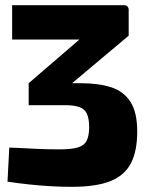

<svg xmlns="http://www.w3.org/2000/svg" viewBox="-20 -710 567 743"><path d="M257 13Q216 13 174 10.5Q132 8 90.5 3.5Q49 -1 9 -7L16 -139Q47 -138 72.5 -136.5Q98 -135 120.5 -134Q143 -133 165 -132.5Q187 -132 210 -132Q255 -132 280 -139Q305 -146 315 -165Q325 -184 325 -218Q325 -266 306 -284.5Q287 -303 231 -303H91V-388L336 -599L406 -557H27V-690H461Q468 -690 473 -685Q478 -680 478 -672V-572L209 -346L194 -388H292Q361 -388 409.5 -372.5Q458 -357 484.5 -316.5Q511 -276 511 -201Q511 -125 486.5 -78Q462 -31 407 -9Q352 13 257 13Z"/></svg>

Font: Exo 2 ExtraBold
Style: Regular
Weight: 800
Designer: Natanael Gama
Foundry: Natanael Gama
Version: Version 2.010